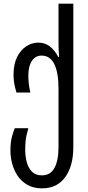

<svg xmlns="http://www.w3.org/2000/svg" viewBox="-20 -780 481 1050"><path d="M210 250Q163 250 130 231Q97 212 76.5 181.5Q56 151 46.5 115Q37 79 37 44Q37 0 45 -31Q53 -62 61 -79H135Q131 -66 124.5 -37.5Q118 -9 118 41Q118 74 126 105.5Q134 137 154 158Q174 179 209 179Q256 179 278 138Q300 97 300 24V-294Q300 -383 277 -429.5Q254 -476 207 -476Q174 -476 154.5 -447Q135 -418 135 -367Q135 -319 146 -274H70Q62 -301 58 -322.5Q54 -344 54 -372Q54 -429 73.5 -468Q93 -507 124 -527Q155 -547 189 -547Q225 -547 252 -526.5Q279 -506 299 -468H303Q300 -513 300 -542V-760H381V24Q381 128 336.5 189Q292 250 210 250Z"/></svg>

Font: Noto Sans Georgian ExtraCondensed
Style: Regular
Weight: 400
Width: 2
Designer: Monotype Design Team, Akaki Razmadze
Foundry: Google LLC
Version: Version 2.005; ttfautohint (v1.8.4.7-5d5b)